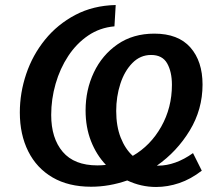

<svg xmlns="http://www.w3.org/2000/svg" viewBox="-20 -733 892 765"><path d="M343 11Q253 11 189.5 -26Q126 -63 92.5 -130Q59 -197 59 -285Q59 -363 84.5 -438.5Q110 -514 159.5 -575Q209 -636 280 -673.5Q351 -711 441 -713L436 -628Q378 -623 331.5 -591.5Q285 -560 252 -510Q219 -460 201.5 -399Q184 -338 184 -275Q184 -182 230 -128Q276 -74 368 -74Q385 -74 402 -76Q364 -116 342.5 -171Q321 -226 321 -293Q321 -375 354 -444.5Q387 -514 448.5 -556.5Q510 -599 595 -599Q690 -599 738.5 -544Q787 -489 787 -396Q787 -297 736 -213Q685 -129 605 -73Q608 -73 611 -73Q644 -73 679 -85.5Q714 -98 749 -123L784 -53Q740 -19 694 -3.5Q648 12 602 12Q542 12 487 -14Q415 11 343 11ZM443 -291Q443 -230 461 -184.5Q479 -139 509 -112Q580 -153 622.5 -228.5Q665 -304 665 -395Q665 -447 646 -480.5Q627 -514 582 -514Q539 -514 507.5 -482Q476 -450 459.5 -399Q443 -348 443 -291Z"/></svg>

Font: Bitter SemiBold
Style: Italic
Weight: 600
Italic angle: -9°
Designer: Sol Matas, and Bitter project Authors
Foundry: Sol Matas
Version: Version 2.001